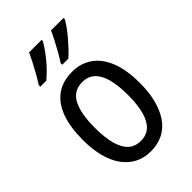

<svg xmlns="http://www.w3.org/2000/svg" viewBox="-230 -855 954 954"><g transform="rotate(-45 246.5 -378.0)"><path d="M447 -269Q447 -205 434 -154Q421 -103 396 -66Q371 -29 333 -9.5Q295 10 245 10Q198 10 161 -9.5Q124 -29 98 -65.5Q72 -102 59 -153.5Q46 -205 46 -269Q46 -358 68.5 -420Q91 -482 136 -514.5Q181 -547 247 -547Q309 -547 354 -515Q399 -483 423 -421.5Q447 -360 447 -269ZM131 -269Q131 -202 143.5 -155.5Q156 -109 181.5 -85.5Q207 -62 247 -62Q287 -62 312.5 -85.5Q338 -109 350.5 -155.5Q363 -202 363 -269Q363 -337 350.5 -382.5Q338 -428 312.5 -451.5Q287 -475 247 -475Q186 -475 158.5 -422.5Q131 -370 131 -269ZM407 -757Q399 -742 384 -721Q369 -700 350.5 -678.5Q332 -657 314 -638Q296 -619 281 -606H238V-617Q252 -638 268 -666.5Q284 -695 298 -722Q312 -749 319 -766H407ZM253 -757Q244 -741 230 -721Q216 -701 199 -680Q182 -659 163 -640Q144 -621 126 -606H84V-617Q99 -640 114.5 -667.5Q130 -695 143.5 -721.5Q157 -748 165 -766H253Z"/></g></svg>

Font: Noto Sans Khmer Condensed
Style: Regular
Weight: 400
Width: 3
Designer: Danh Hong and the Monotype Design Team
Foundry: Monotype Imaging Inc.
Version: Version 2.004